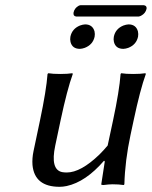

<svg xmlns="http://www.w3.org/2000/svg" viewBox="-20 -717 590 747"><path d="M520 -652.8H275.9Q264.2 -654.3 266.1 -668Q269.5 -685.1 285.6 -694.3Q290.5 -696.8 293.9 -696.8H539.1Q551.8 -695.3 550.3 -683.1Q546.4 -665 528.8 -655.8Q523.9 -653.3 520 -652.8ZM253.9 -574.2Q260.3 -605 291 -617.7Q301.8 -621.6 311 -622.1Q339.8 -622.1 347.7 -595.2Q350.1 -584.5 348.1 -574.2Q341.3 -543 309.6 -530.8Q299.8 -527.3 291 -526.9Q261.2 -526.9 254.4 -553.7Q252 -564 253.9 -574.2ZM422.9 -574.2Q429.2 -605 460 -617.7Q470.7 -621.6 480 -622.1Q508.8 -622.1 516.6 -595.2Q519 -584.5 517.1 -574.2Q510.3 -543 479 -530.8Q469.2 -527.3 460 -526.9Q430.2 -526.9 423.3 -553.7Q420.9 -564 422.9 -574.2ZM384.8 -91.8Q313.5 -9.3 239.3 6.8Q224.6 9.8 211.9 9.8Q114.3 9.8 106.4 -75.2Q104.5 -100.6 110.4 -128.9L135.7 -249Q160.2 -365.2 165 -429.2L168 -432.1Q185.5 -429.2 214.4 -429.2Q243.2 -429.2 261.7 -432.1L263.2 -429.2Q241.2 -368.7 215.8 -249L194.8 -149.9Q175.3 -57.1 221.7 -47.4Q230 -45.9 239.7 -45.9Q294.4 -45.9 367.2 -116.2Q384.8 -133.8 398.9 -150.9L419.9 -249Q444.3 -363.3 449.2 -429.2L451.7 -432.1Q469.2 -429.2 498 -429.2Q526.9 -429.2 545.9 -432.1L547.4 -429.2Q525.4 -368.7 500 -249L487.8 -191.9Q466.3 -91.3 463.9 0L461.4 2.9Q442.4 0 417.5 0Q404.8 0 382.3 2.9Q373.5 2.9 374 0L387.7 -88.9Z"/></svg>

Font: Linux Biolinum Slanted O
Style: Slanted
Weight: 400
Designer: Philipp H. Poll
Foundry: Philipp H. Poll
Version: Version 1.0.4